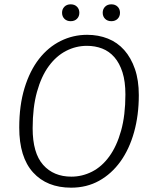

<svg xmlns="http://www.w3.org/2000/svg" viewBox="-20 -857 718 888"><path d="M622 -417Q622 -324 600 -245.5Q578 -167 537 -110Q496 -53 438.5 -21Q381 11 309 11Q197 11 133 -59.5Q69 -130 69 -267Q69 -370 93.5 -450Q118 -530 160.5 -584.5Q203 -639 260.5 -667.5Q318 -696 383 -696Q435 -696 479 -678.5Q523 -661 554.5 -625.5Q586 -590 604 -538Q622 -486 622 -417ZM310 -40Q360 -40 405.5 -63Q451 -86 485.5 -133.5Q520 -181 540 -252.5Q560 -324 560 -420Q560 -480 546.5 -522.5Q533 -565 509 -592.5Q485 -620 452.5 -632.5Q420 -645 382 -645Q331 -645 285.5 -621.5Q240 -598 205.5 -551Q171 -504 151 -432Q131 -360 131 -264Q131 -149 179.5 -94.5Q228 -40 310 -40ZM267 -798Q267 -815 278 -826Q289 -837 307 -837Q325 -837 336 -826Q347 -815 347 -798Q347 -781 336 -770Q325 -759 307 -759Q289 -759 278 -770Q267 -781 267 -798ZM455 -798Q455 -815 466 -826Q477 -837 495 -837Q513 -837 524 -826Q535 -815 535 -798Q535 -781 524 -770Q513 -759 495 -759Q477 -759 466 -770Q455 -781 455 -798Z"/></svg>

Font: Glekhifnjqigglhiwekvrgaqftz
Style: Regular
Weight: 300
Italic angle: -8°
Designer: Carrois Corporate & Edenspiekermann
Foundry: Carrois Corporate GbR & Edenspiekermann AG
Version: Version 2.001